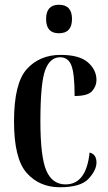

<svg xmlns="http://www.w3.org/2000/svg" viewBox="-20 -778 456 808"><path d="M232 10Q320 10 353 -26Q386 -62 386 -94Q386 -129 357 -136Q343 -2 256 -2Q200 -2 175 -60Q150 -118 150 -268Q150 -428 170 -482.5Q190 -537 233 -537Q267 -537 280.5 -502.5Q294 -468 294 -374Q350 -374 368 -395Q386 -416 386 -441Q386 -484 350 -515.5Q314 -547 235 -547Q147 -547 93 -487.5Q39 -428 39 -267Q39 -110 92.5 -50Q146 10 232 10ZM228 -638Q283 -638 283 -698Q283 -758 228 -758Q174 -758 174 -698Q174 -638 228 -638Z"/></svg>

Font: Noto Serif Display Condensed Semi
Style: Regular
Weight: 600
Width: 3
Designer: Monotype Design Team
Foundry: Monotype Imaging Inc.
Version: Version 1.900